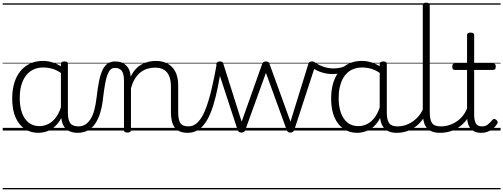

<svg xmlns="http://www.w3.org/2000/svg" viewBox="-20 -973 3751 1431"><path d="M265 17Q209 17 165 -12Q121 -41 96 -98Q71 -155 71 -238Q71 -288 80.5 -331Q90 -374 109 -408.5Q128 -443 156 -467.5Q184 -492 220 -505.5Q256 -519 301 -519Q339 -519 376 -506.5Q413 -494 448 -470V-419Q409 -449 373.5 -459.5Q338 -470 302 -470Q270 -470 243 -460.5Q216 -451 194.5 -432Q173 -413 158 -385.5Q143 -358 135 -322Q127 -286 127 -242Q127 -180 143.5 -133Q160 -86 193 -59.5Q226 -33 274 -33Q308 -33 340.5 -49Q373 -65 399.5 -101.5Q426 -138 442 -202L461 -159Q440 -85 406 -47Q372 -9 335 4Q298 17 265 17ZM560 17Q527 17 502.5 7Q478 -3 463 -22Q448 -41 441 -69Q434 -97 434 -132V-495Q434 -506 440.5 -510.5Q447 -515 461 -515Q474 -515 480 -510.5Q486 -506 486 -496V-133Q486 -81 503 -56Q520 -31 566 -31Q573 -31 577.5 -23.5Q582 -16 581.5 -7Q581 2 576 9.5Q571 17 560 17ZM0 428H622V438H0ZM0 -20H622V0H0ZM0 -505H622V-500H0ZM0 -948H622V-938H0Z M557 17Q548 17 543.5 9.5Q539 2 539.5 -7Q540 -16 546 -23.5Q552 -31 563 -31Q594 -31 616.5 -45.5Q639 -60 656 -87.5Q673 -115 683.5 -155Q694 -195 700 -247Q708 -318 718.5 -369Q729 -420 744.5 -452Q760 -484 782.5 -499.5Q805 -515 838 -515Q847 -515 851.5 -508Q856 -501 855.5 -491.5Q855 -482 850 -474.5Q845 -467 836 -467Q818 -467 805 -455.5Q792 -444 782 -419Q772 -394 764.5 -354Q757 -314 750 -257Q743 -186 727.5 -134.5Q712 -83 688 -49Q664 -15 631.5 1Q599 17 557 17ZM622 428H722V438H622ZM622 -20H722V0H622ZM622 -505H722V-500H622ZM622 -948H722V-938H622Z M1381 17Q1344 17 1319.5 6.5Q1295 -4 1281 -24Q1267 -44 1260.5 -72.5Q1254 -101 1254 -137V-326Q1254 -371 1242 -403Q1230 -435 1203.5 -452Q1177 -469 1134 -469Q1107 -469 1079.5 -461Q1052 -453 1028.5 -435Q1005 -417 986.5 -387.5Q968 -358 956 -314V-4Q956 6 949.5 10.5Q943 15 929 15Q916 15 910 10.5Q904 6 904 -4V-374Q904 -424 887 -445.5Q870 -467 836 -467Q825 -467 819.5 -474.5Q814 -482 814.5 -491.5Q815 -501 821 -508Q827 -515 838 -515Q866 -515 886.5 -507Q907 -499 921.5 -484.5Q936 -470 944 -450Q952 -430 954 -405V-401Q970 -435 991 -457.5Q1012 -480 1037 -493.5Q1062 -507 1088.5 -513Q1115 -519 1141 -519Q1189 -519 1226.5 -500Q1264 -481 1286 -440.5Q1308 -400 1308 -334V-137Q1308 -82 1323.5 -56.5Q1339 -31 1387 -31Q1396 -31 1401 -23.5Q1406 -16 1405.5 -7Q1405 2 1399 9.5Q1393 17 1381 17ZM722 428H1443V438H722ZM722 -20H1443V0H722ZM722 -505H1443V-500H722ZM722 -948H1443V-938H722Z M1378 17Q1368 17 1363 9.5Q1358 2 1358.5 -7Q1359 -16 1365.5 -23.5Q1372 -31 1384 -31Q1425 -31 1456 -63.5Q1487 -96 1511 -156.5Q1535 -217 1555.5 -302.5Q1576 -388 1595 -494Q1597 -504 1607 -505.5Q1617 -507 1626.5 -502Q1636 -497 1633 -488Q1619 -403 1604 -327Q1589 -251 1569.5 -188Q1550 -125 1524 -79Q1498 -33 1462 -8Q1426 17 1378 17ZM1443 428H1561V438H1443ZM1443 -20H1561V0H1443ZM1443 -505H1561V-500H1443ZM1443 -948H1561V-938H1443Z M1780 15Q1766 15 1760 9.5Q1754 4 1751 -4L1594 -484Q1589 -496 1596 -505.5Q1603 -515 1620 -515Q1631 -515 1637 -510.5Q1643 -506 1645 -496L1781 -66L1934 -496Q1938 -506 1944.5 -510.5Q1951 -515 1963 -515Q1974 -515 1980 -510.5Q1986 -506 1989 -496L2145 -66L2278 -496Q2281 -506 2287 -510.5Q2293 -515 2304 -515Q2322 -515 2328.5 -506Q2335 -497 2329 -482L2173 -4Q2170 4 2163.5 9.5Q2157 15 2144 15Q2131 15 2125.5 9.5Q2120 4 2117 -4L1962 -430L1808 -4Q1806 4 1799.5 9.5Q1793 15 1780 15ZM1560 428H2364V438H1560ZM1560 -20H2364V0H1560ZM1560 -505H2364V-500H1560ZM1560 -948H2364V-938H1560Z M2458 -421Q2422 -421 2383 -432Q2344 -443 2305 -469Q2297 -475 2296 -483.5Q2295 -492 2299.5 -500Q2304 -508 2310.5 -511Q2317 -514 2324 -509Q2363 -484 2397 -473.5Q2431 -463 2465 -463Q2482 -463 2499.5 -465.5Q2517 -468 2532 -472.5Q2547 -477 2555 -483Q2565 -490 2571.5 -482.5Q2578 -475 2578.5 -464Q2579 -453 2568 -446Q2554 -438 2535.5 -432Q2517 -426 2496.5 -423.5Q2476 -421 2458 -421ZM2364 428V438ZM2364 -20V0ZM2364 -505V-500ZM2364 -948V-938Z M2641 17Q2586 17 2542 -12Q2498 -41 2473 -98Q2448 -155 2448 -238Q2448 -288 2457.5 -331Q2467 -374 2486 -408.5Q2505 -443 2532.5 -467.5Q2560 -492 2596.5 -505.5Q2633 -519 2678 -519Q2716 -519 2752.5 -506.5Q2789 -494 2825 -470V-419Q2785 -449 2750 -459.5Q2715 -470 2679 -470Q2647 -470 2619.5 -460.5Q2592 -451 2570.5 -432Q2549 -413 2534.5 -385.5Q2520 -358 2512 -322Q2504 -286 2504 -242Q2504 -180 2520.5 -133Q2537 -86 2569.5 -59.5Q2602 -33 2651 -33Q2685 -33 2717 -49Q2749 -65 2775.5 -101.5Q2802 -138 2819 -202L2837 -159Q2816 -85 2782.5 -47Q2749 -9 2711.5 4Q2674 17 2641 17ZM2937 17Q2903 17 2879 7Q2855 -3 2840 -22Q2825 -41 2817.5 -69Q2810 -97 2810 -132V-495Q2810 -506 2817 -510.5Q2824 -515 2838 -515Q2851 -515 2857 -510.5Q2863 -506 2863 -496V-133Q2863 -81 2880 -56Q2897 -31 2943 -31Q2950 -31 2954 -23.5Q2958 -16 2957.5 -7Q2957 2 2952.5 9.5Q2948 17 2937 17ZM2364 428H2999V438H2364ZM2364 -20H2999V0H2364ZM2364 -505H2999V-500H2364ZM2364 -948H2999V-938H2364Z M2934 17Q2923 17 2917.5 9.5Q2912 2 2912.5 -7Q2913 -16 2920 -23.5Q2927 -31 2940 -31Q2978 -31 3009.5 -43Q3041 -55 3066 -74.5Q3091 -94 3109.5 -119.5Q3128 -145 3138 -172Q3142 -182 3150.5 -182Q3159 -182 3165.5 -175.5Q3172 -169 3169 -159Q3158 -125 3137.5 -93.5Q3117 -62 3087.5 -37Q3058 -12 3019.5 2.5Q2981 17 2934 17ZM2999 428V438ZM2999 -20V0ZM2999 -505V-500ZM2999 -948V-938Z M3261 17Q3223 17 3197.5 6.5Q3172 -4 3157.5 -24Q3143 -44 3137 -72.5Q3131 -101 3131 -137V-934Q3131 -944 3137 -948.5Q3143 -953 3156 -953Q3170 -953 3176.5 -948.5Q3183 -944 3183 -934V-137Q3183 -82 3199.5 -56.5Q3216 -31 3267 -31Q3276 -31 3280.5 -23.5Q3285 -16 3284.5 -7Q3284 2 3278.5 9.5Q3273 17 3261 17ZM2999 428H3323V438H2999ZM2999 -20H3323V0H2999ZM2999 -505H3323V-500H2999ZM2999 -948H3323V-938H2999Z M3258 17Q3247 17 3241.5 9.5Q3236 2 3236.5 -7Q3237 -16 3244 -23.5Q3251 -31 3264 -31Q3301 -31 3333.5 -42.5Q3366 -54 3392.5 -74Q3419 -94 3438 -121.5Q3457 -149 3467 -182Q3470 -193 3479.5 -192Q3489 -191 3495.5 -184Q3502 -177 3499 -167Q3487 -125 3465 -91.5Q3443 -58 3411.5 -33.5Q3380 -9 3341 4Q3302 17 3258 17ZM3323 428V438ZM3323 -20V0ZM3323 -505V-500ZM3323 -948V-938Z M3567 17Q3531 17 3507.5 2.5Q3484 -12 3472.5 -40Q3461 -68 3461 -107V-452H3370Q3359 -452 3355 -458Q3351 -464 3351 -476Q3351 -489 3355 -494.5Q3359 -500 3370 -500H3461V-711Q3461 -721 3467.5 -725.5Q3474 -730 3487 -730Q3500 -730 3507 -725.5Q3514 -721 3514 -711V-500H3655Q3666 -500 3670.5 -494.5Q3675 -489 3675 -476Q3675 -464 3670.5 -458Q3666 -452 3655 -452H3514V-119Q3514 -78 3526 -54.5Q3538 -31 3573 -31Q3598 -31 3615.5 -45Q3633 -59 3650 -79Q3657 -88 3664.5 -86.5Q3672 -85 3680 -79Q3687 -72 3689 -64.5Q3691 -57 3686 -50Q3672 -29 3654 -14Q3636 1 3614 9Q3592 17 3567 17ZM3323 428H3711V438H3323ZM3323 -20H3711V0H3323ZM3323 -505H3711V-500H3323ZM3323 -948H3711V-938H3323Z"/></svg>

Font: Playwrite US Modern Guides
Style: Regular
Weight: 400
Designer: Veronika Burian, José Scaglione
Foundry: TypeTogether
Version: Version 1.003